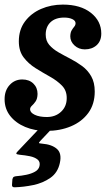

<svg xmlns="http://www.w3.org/2000/svg" viewBox="-39 -555 477 836"><path d="M251.5 -127.5Q252 -160.5 230.8 -182.2Q209.5 -204 178.5 -221.2Q147.5 -238.5 116.2 -258Q85 -277.5 64 -305Q43 -332.5 43 -375Q43 -425.5 69.5 -461.2Q96 -497 139.5 -516Q183 -535 234.5 -535Q311.5 -535 356.8 -499.2Q402 -463.5 402 -409Q402 -376.5 381.8 -358.2Q361.5 -340 330.5 -340Q304 -340 285.5 -357Q267 -374 267 -397Q267.5 -413.5 273 -422.8Q278.5 -432 284.2 -438.8Q290 -445.5 290 -454Q290 -465 275.8 -471.8Q261.5 -478.5 240.5 -478.5Q202.5 -478.5 181.2 -458.5Q160 -438.5 160 -404.5Q160 -377.5 175.5 -359.5Q191 -341.5 215.2 -327.5Q239.5 -313.5 266.8 -299.5Q294 -285.5 318.5 -267.5Q343 -249.5 358.2 -222.8Q373.5 -196 373.5 -156.5Q373.5 -101.5 345.5 -63.2Q317.5 -25 269.8 -5Q222 15 163 15Q112 15 70.8 -2.2Q29.5 -19.5 5.2 -50.5Q-19 -81.5 -19 -123Q-19 -161 3 -185Q25 -209 58 -209Q88 -209 106.2 -191.2Q124.5 -173.5 124.5 -146Q124 -125 116 -113.5Q108 -102 100 -94.8Q92 -87.5 92 -79Q92 -65 112.2 -55.2Q132.5 -45.5 165 -45.5Q202.5 -45.5 227 -68.5Q251.5 -91.5 251.5 -127.5ZM13.5 246 15 225.5Q17 217 21.5 214.8Q26 212.5 33.5 212Q54 210.5 75.8 206Q97.5 201.5 113.5 192.5Q129.5 183.5 133 168Q137 149.5 124.5 139.5Q112 129.5 91 125.2Q70 121 48 119Q33.5 117.5 32.2 114.2Q31 111 37.5 104.5L137.5 -1Q142 -6 153 -6H176.5Q197 -6 188 4L138 57Q130 65.5 130.8 67.5Q131.5 69.5 144.5 70.5Q187 74 209 93.5Q231 113 221.5 155Q212.5 197 180.2 219.5Q148 242 105.8 250.8Q63.5 259.5 24.5 260.5Q11 261 13.5 246Z"/></svg>

Font: Besley* Narrow Semi
Style: Italic
Weight: 600
Width: 4
Italic angle: -13°
Designer: Owen Earl
Foundry: indestructible type*
Version: Version 3.000; ttfautohint (v1.8.3)